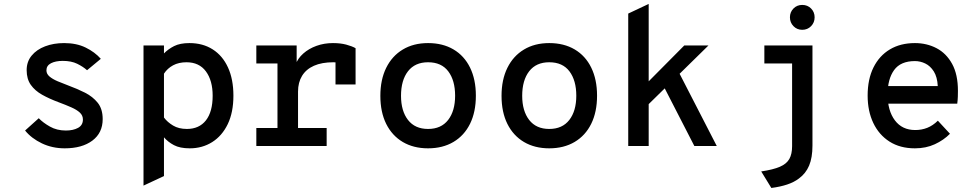

<svg xmlns="http://www.w3.org/2000/svg" viewBox="-20 -742 4968 976"><path d="M309 12Q246 12 193 -13.2Q140 -38.5 107.5 -78.5L177 -141Q198.5 -118.5 233.8 -98.5Q269 -78.5 315 -78.5Q352 -78.5 376.8 -92Q401.5 -105.5 401.5 -134.5Q401.5 -155 386 -169.5Q370.5 -184 342.8 -196.2Q315 -208.5 277.5 -222.5Q230.5 -240 194 -260.5Q157.5 -281 136.5 -310.8Q115.5 -340.5 115.5 -385.5Q115.5 -428.5 140.8 -459.2Q166 -490 209.2 -506.5Q252.5 -523 306 -523Q369 -523 415.5 -500.2Q462 -477.5 492.5 -443L422.5 -385Q402.5 -403 372.5 -417.8Q342.5 -432.5 299 -432.5Q262.5 -432.5 239.2 -420.5Q216 -408.5 216 -384.5Q216 -366.5 231.5 -353.2Q247 -340 272.8 -329Q298.5 -318 329.5 -306.5Q372 -291 411.8 -271Q451.5 -251 476.8 -219.5Q502 -188 502 -136.5Q502 -66.5 449.5 -27.2Q397 12 309 12Z M709.5 201.5V-511H813.5V-470.5Q835 -492.5 865.2 -507.8Q895.5 -523 943 -523Q1011 -523 1061.2 -491Q1111.5 -459 1139 -399Q1166.5 -339 1166.5 -255.5Q1166.5 -171 1137.8 -111.2Q1109 -51.5 1058.8 -19.8Q1008.5 12 944.5 12Q895 12 864.2 -4.2Q833.5 -20.5 813.5 -44V153ZM930 -86.5Q992.5 -86.5 1026.8 -130.2Q1061 -174 1061 -255.5Q1061 -332.5 1026.8 -379Q992.5 -425.5 928 -425.5Q888.5 -425.5 859.8 -410Q831 -394.5 813.5 -367.5V-144.5Q831 -121 859.8 -103.8Q888.5 -86.5 930 -86.5Z M1283 0V-91.5H1390.5V-419.5H1283V-511H1488V-397.5L1482 -412.5Q1493.5 -445 1521.8 -470Q1550 -495 1589 -509Q1628 -523 1672.5 -523Q1711 -523 1740 -515.2Q1769 -507.5 1787.5 -497V-312.5H1685.5V-466.5L1726.5 -420Q1712.5 -423 1699.2 -424.2Q1686 -425.5 1675 -425.5Q1616 -425.5 1576 -407.8Q1536 -390 1515.5 -356.5Q1495 -323 1495 -276.5V-91.5H1640.5V0Z M2156 12Q2082 12 2027.5 -20.2Q1973 -52.5 1943.2 -112.2Q1913.5 -172 1913.5 -255Q1913.5 -337 1943.2 -397.2Q1973 -457.5 2027.5 -490.2Q2082 -523 2156 -523Q2230.5 -523 2285.2 -490.8Q2340 -458.5 2369.5 -398.2Q2399 -338 2399 -255.5Q2399 -173 2369.5 -113Q2340 -53 2285.2 -20.5Q2230.5 12 2156 12ZM2156 -86.5Q2222.5 -86.5 2258 -132.2Q2293.5 -178 2293.5 -255.5Q2293.5 -333 2258.8 -379.2Q2224 -425.5 2156 -425.5Q2089.5 -425.5 2054 -379.8Q2018.5 -334 2018.5 -255Q2018.5 -178 2054 -132.2Q2089.5 -86.5 2156 -86.5Z M2772 12Q2698 12 2643.5 -20.2Q2589 -52.5 2559.2 -112.2Q2529.5 -172 2529.5 -255Q2529.5 -337 2559.2 -397.2Q2589 -457.5 2643.5 -490.2Q2698 -523 2772 -523Q2846.5 -523 2901.2 -490.8Q2956 -458.5 2985.5 -398.2Q3015 -338 3015 -255.5Q3015 -173 2985.5 -113Q2956 -53 2901.2 -20.5Q2846.5 12 2772 12ZM2772 -86.5Q2838.5 -86.5 2874 -132.2Q2909.5 -178 2909.5 -255.5Q2909.5 -333 2874.8 -379.2Q2840 -425.5 2772 -425.5Q2705.5 -425.5 2670 -379.8Q2634.5 -334 2634.5 -255Q2634.5 -178 2670 -132.2Q2705.5 -86.5 2772 -86.5Z M3173.5 0V-673L3277.5 -722V0ZM3264.5 -200V-315.5L3458.5 -511H3581.5ZM3509.5 0 3352 -306.5 3427.5 -381 3623.5 0Z M3901 213.5 3849.5 129.5Q3910 120.5 3944.2 105.8Q3978.5 91 3992.5 66Q4006.5 41 4006.5 1V-511H4110V-2Q4110 59.5 4093 99.8Q4076 140 4041 165.5Q4016 184.5 3981.2 196Q3946.5 207.5 3901 213.5ZM3865.5 -419.5V-511H4078.5V-419.5ZM4058 -590.5Q4031.5 -590.5 4013.5 -609Q3995.5 -627.5 3995.5 -654Q3995.5 -680.5 4013.5 -698.8Q4031.5 -717 4058 -717Q4085 -717 4103 -698.8Q4121 -680.5 4121 -654Q4121 -627.5 4103 -609Q4085 -590.5 4058 -590.5Z M4631 12Q4555.5 12 4501.8 -22.2Q4448 -56.5 4419.2 -117Q4390.5 -177.5 4390.5 -256Q4390.5 -339.5 4420.2 -399.2Q4450 -459 4503.8 -491Q4557.5 -523 4631 -523Q4691 -523 4740.8 -497Q4790.5 -471 4820 -417.2Q4849.5 -363.5 4849.5 -280Q4849.5 -267.5 4849 -250.8Q4848.5 -234 4846 -215H4470.5V-304.5H4747Q4744.5 -351 4726.8 -379Q4709 -407 4683.5 -419.2Q4658 -431.5 4631 -431.5Q4558 -431.5 4525 -385.8Q4492 -340 4492 -262Q4492 -179.5 4529 -130.2Q4566 -81 4632.5 -81Q4665 -81 4693.5 -92.2Q4722 -103.5 4747.5 -128.5L4809 -62Q4777 -29.5 4732 -8.8Q4687 12 4631 12Z"/></svg>

Font: Overpass Mono SemiBold
Style: Regular
Weight: 600
Monospace: yes
Designer: Delve Withrington, Dave Bailey
Foundry: Delve Fonts LLC
Version: Version 4.000